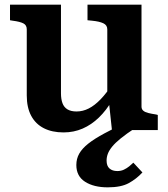

<svg xmlns="http://www.w3.org/2000/svg" viewBox="-20 -559 722 825"><path d="M242 -539V-158Q242 -133 248.5 -115.5Q255 -98 270 -89Q285 -80 309 -80Q336 -80 361.5 -93Q387 -106 412.5 -132.5Q438 -159 464 -199L462 -128Q437 -85 405 -54Q373 -23 335 -6.5Q297 10 253 10Q204 10 168.5 -8Q133 -26 114 -61.5Q95 -97 95 -149V-433Q95 -451 80.5 -458.5Q66 -466 35 -470L23 -472V-539ZM588 -539V-101Q588 -90 595.5 -83.5Q603 -77 617 -73.5Q631 -70 651 -67L658 -65V0H461L448 -121L441 -127V-433Q441 -451 424 -459Q407 -467 376 -470L356 -472V-539ZM531 -39 561 -9Q523 16 499 35.5Q475 55 462 71Q449 87 443.5 101.5Q438 116 438 131Q438 154 450.5 165Q463 176 484 176Q500 176 512.5 170Q525 164 535.5 155.5Q546 147 553 140L592 182Q566 210 533 228Q500 246 443 246Q383 246 345.5 222Q308 198 308 150Q308 123 320.5 101Q333 79 359.5 58Q386 37 429 14Q472 -9 531 -39Z"/></svg>

Font: Roboto Serif SemiBold
Style: Regular
Weight: 600
Designer: Greg Gazdowicz
Foundry: Commercial Type
Version: Version 1.008